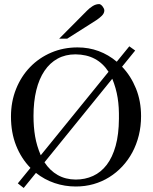

<svg xmlns="http://www.w3.org/2000/svg" viewBox="-20 -914 763 957"><path d="M356.9 -19Q404.3 -19 443.8 -37.1Q483.4 -55.2 512 -92.5Q540.5 -129.9 556.4 -187Q572.3 -244.1 572.8 -322.3Q573.2 -350.6 571.8 -376.5Q570.3 -402.3 566.4 -426.5Q562.5 -450.7 555.9 -474.1Q549.3 -497.6 539.6 -521.5L201.7 -105Q229 -63.5 267.8 -41.5Q306.6 -19.5 356.9 -19ZM356 -643.1Q306.2 -643.1 267.3 -621.8Q228.5 -600.6 201.7 -560.8Q174.8 -521 160.9 -464.1Q147 -407.2 147 -335.9Q147 -281.2 155 -234.1Q163.1 -187 183.1 -140.1L521 -556.2Q493.2 -599.1 452.4 -620.8Q411.6 -642.6 356 -643.1ZM366.7 -677.7Q422.4 -677.7 471.7 -659.4Q521 -641.1 562 -606.4L624.5 -683.1L653.8 -662.1L588.4 -581.5Q632.3 -535.6 657.7 -472.9Q683.1 -410.2 683.1 -335Q683.1 -284.7 671.9 -239.3Q660.6 -193.8 639.9 -155Q619.1 -116.2 589.8 -84.7Q560.5 -53.2 524.4 -30.8Q488.3 -8.3 446.3 3.7Q404.3 15.6 357.9 15.6Q302.7 15.6 252.2 -1.5Q201.7 -18.6 159.2 -52.2L98.1 22.9L68.8 0L131.8 -77.1Q85.9 -124 60.3 -188.5Q34.7 -252.9 34.7 -333Q34.7 -407.2 60.1 -470.5Q85.4 -533.7 130.1 -579.8Q174.8 -626 235.4 -651.9Q295.9 -677.7 366.7 -677.7ZM500 -861.8Q500 -847.7 487.5 -835.4Q475.1 -823.2 459.5 -813L314.9 -721.2H274.9L413.6 -860.8Q426.3 -874 442.1 -883.8Q458 -893.6 474.1 -893.6Q478 -893.6 482.4 -890.6Q486.8 -887.7 490.7 -882.8Q494.6 -877.9 497.3 -872.3Q500 -866.7 500 -861.8Z"/></svg>

Font: Doulos SIL Am
Style: Regular
Weight: 400
Designer: Walt Agee, Victor Gaultney, Peter Martin, Debbi Hosken, Becca Hirsbrunner
Foundry: SIL International
Version: Version 5.000